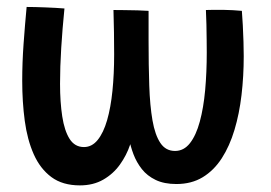

<svg xmlns="http://www.w3.org/2000/svg" viewBox="-20 -550 800 566"><path d="M215.5 -3.5Q164.5 -3.5 131.5 -28Q98.5 -52.5 79.5 -95.2Q60.5 -138 53 -193.8Q45.5 -249.5 45.5 -312Q45.5 -365 49.5 -420.8Q53.5 -476.5 58.5 -529.5Q82 -529.5 113.8 -528.2Q145.5 -527 170 -525Q164 -465.5 160.5 -409Q157 -352.5 157 -303Q157 -249 163.5 -206.8Q170 -164.5 185.2 -140.5Q200.5 -116.5 227.5 -116.5Q251 -116.5 268 -137.5Q285 -158.5 295.8 -195.8Q306.5 -233 311.5 -282.5Q316.5 -332 316.5 -389Q316.5 -418 316 -454Q315.5 -490 314.5 -520.5Q326 -520.5 346 -520.2Q366 -520 386 -519.5Q406 -519 418 -518Q418 -495.5 418 -473.2Q418 -451 418 -429.5Q418 -357.5 420 -298Q422 -238.5 429.5 -195.2Q437 -152 452.8 -128.5Q468.5 -105 496 -105Q522 -105 540 -128Q558 -151 569 -191.5Q580 -232 584.8 -284.5Q589.5 -337 589.5 -395.5Q589.5 -412.5 589.2 -434.2Q589 -456 588.5 -478.5Q588 -501 587 -520.5Q598 -521 611 -521Q624 -521 636.5 -521Q649 -521 666 -520Q683 -519 693 -518Q694.5 -499.5 695.8 -475Q697 -450.5 697.8 -426.5Q698.5 -402.5 698.5 -384.5Q698.5 -325.5 692 -270Q685.5 -214.5 671.2 -167Q657 -119.5 633.8 -83.5Q610.5 -47.5 577.5 -27.5Q544.5 -7.5 500 -7.5Q464 -7.5 439 -19.5Q414 -31.5 398.2 -51.5Q382.5 -71.5 373.5 -95.2Q364.5 -119 360.2 -142.5Q356 -166 355 -185.5L376 -182.5Q374 -154.5 363.5 -123.2Q353 -92 333.5 -64.8Q314 -37.5 284.5 -20.5Q255 -3.5 215.5 -3.5Z"/></svg>

Font: Grandstander Thin Medium
Style: Regular
Weight: 500
Version: Version 1.200